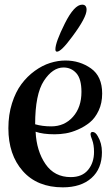

<svg xmlns="http://www.w3.org/2000/svg" viewBox="-20 -844 474 825"><path d="M400 -259Q418 -229 418 -190Q418 -119 373 -79Q328 -39 250 -39Q140 -39 78 -109Q16 -179 16 -293Q16 -351 31.5 -400Q47 -449 72 -482.5Q97 -516 129.5 -539.5Q162 -563 195.5 -573.5Q229 -584 261 -584Q323 -584 371 -550Q419 -516 419 -442Q419 -401 404 -369Q389 -337 366.5 -318.5Q344 -300 315.5 -287.5Q287 -275 262.5 -271Q238 -267 215 -267Q164 -267 133 -278Q137 -195 175.5 -139Q214 -83 284 -83Q333 -83 358.5 -114Q384 -145 384 -191Q384 -222 376 -243Q369 -260 369 -267Q369 -277 378 -277Q390 -277 400 -259ZM131 -310Q162 -301 200 -301Q257 -301 293.5 -342Q330 -383 330 -449Q330 -505 308 -529.5Q286 -554 253 -554Q206 -554 168.5 -496.5Q131 -439 131 -310ZM333 -824Q352 -824 352 -802Q352 -769 290 -686Q243 -622 225 -622Q218 -622 218 -632Q218 -662 258.5 -743Q299 -824 333 -824Z"/></svg>

Font: Henny Penny
Style: Regular
Weight: 400
Designer: Olga Umpeleva
Foundry: Brownfox
Version: Version 1.001